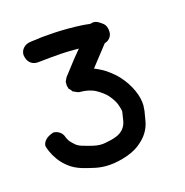

<svg xmlns="http://www.w3.org/2000/svg" viewBox="-65 -803 459 476"><g transform="rotate(-15 165.0 -565.0)"><path d="M185.5 -629.9Q205.1 -622.1 219.7 -611.3Q234.4 -600.6 244.1 -589.8Q260.7 -571.3 270.5 -549.8Q280.3 -528.3 280.3 -508.8Q280.3 -506.8 279.8 -504.4Q279.3 -502 279.3 -496.1Q277.3 -484.4 274.9 -470.2Q272.5 -456.1 264.2 -442.4Q255.9 -428.7 239.7 -416Q223.6 -403.3 196.3 -395.5Q171.9 -388.7 152.3 -388.7Q137.7 -388.7 124 -391.6Q110.4 -394.5 92.8 -399.4Q73.2 -405.3 59.6 -416Q45.9 -426.8 37.6 -438.5Q29.3 -450.2 24.9 -460.4Q20.5 -470.7 19.5 -475.6Q19.5 -483.4 25.9 -490.7Q32.2 -498 46.9 -502.9Q55.7 -502.9 63 -498Q70.3 -493.2 73.2 -484.4Q77.1 -474.6 83 -468.8Q88.9 -462.9 93.8 -459Q99.6 -455.1 106.4 -453.1Q123 -448.2 133.3 -445.8Q143.6 -443.4 152.3 -443.4Q159.2 -443.4 166 -444.8Q172.9 -446.3 181.6 -448.2Q196.3 -452.1 204.1 -457.5Q211.9 -462.9 216.3 -470.2Q220.7 -477.5 222.2 -486.8Q223.6 -496.1 225.6 -508.8Q225.6 -513.7 221.2 -526.4Q216.8 -539.1 204.1 -553.7Q194.3 -564.5 177.7 -573.7Q161.1 -583 135.7 -583Q133.8 -583 130.9 -584Q127.9 -585 120.1 -588.9Q119.1 -588.9 118.7 -590.3Q118.2 -591.8 113.3 -596.7Q112.3 -596.7 111.8 -598.1Q111.3 -599.6 109.4 -606.4V-617.2Q109.4 -616.2 114.3 -627Q120.1 -634.8 127.9 -644.5Q135.7 -654.3 143.6 -665L162.1 -687.5H148.4Q132.8 -687.5 116.7 -686.5Q100.6 -685.5 86.9 -684.1Q73.2 -682.6 63.5 -681.6Q53.7 -680.7 52.7 -680.7Q42 -680.7 34.7 -687.5Q27.3 -694.3 25.4 -708Q25.4 -717.8 31.7 -725.1Q38.1 -732.4 48.8 -734.4Q49.8 -734.4 59.1 -735.8Q68.4 -737.3 82.5 -738.8Q96.7 -740.2 114.3 -741.2Q131.8 -742.2 148.4 -742.2Q185.5 -742.2 205.1 -739.3Q210.9 -741.2 214.8 -741.2Q217.8 -741.2 222.2 -739.7Q226.6 -738.3 234.4 -732.4Q247.1 -724.6 246.1 -704.1Q243.2 -688.5 227.5 -683.6Q219.7 -673.8 209.5 -660.6Q199.2 -647.5 185.5 -629.9Z"/></g></svg>

Font: Coming Soon
Style: Regular
Weight: 400
Designer: Dathan Boardman
Foundry: Open Window
Version: Version 1.000